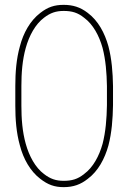

<svg xmlns="http://www.w3.org/2000/svg" viewBox="-20 -772 531 790"><path d="M420 -339C419 -284 415 -230 402 -180C388 -130 363 -83 326 -56C300 -35 276 -28 242 -28C210 -28 187 -36 161 -56C125 -83 100 -130 86 -180C72 -230 68 -283 68 -337C68 -363 68 -370 68 -378C68 -385 68 -392 68 -418C68 -472 72 -525 86 -575C100 -625 125 -672 161 -699C187 -719 210 -727 242 -727C276 -727 300 -720 326 -699C363 -672 388 -625 402 -575C415 -525 419 -472 420 -418C420 -401 420 -389 420 -381C420 -365 420 -360 420 -339ZM426 -173C440 -226 444 -283 445 -339C445 -360 445 -365 445 -381C445 -390 445 -401 445 -418C444 -473 440 -529 426 -582C411 -636 384 -687 341 -719C310 -743 279 -752 242 -752C204 -752 177 -743 146 -719C104 -687 76 -636 62 -582C47 -529 43 -473 43 -418C43 -392 43 -385 43 -378C43 -370 43 -363 43 -337C43 -282 47 -226 62 -173C76 -119 104 -68 146 -36C177 -12 204 -2 242 -2C282 -2 312 -13 341 -36C384 -68 411 -119 426 -173Z"/></svg>

Font: LS
Style: Light
Weight: 300
Designer: BSozoo
Foundry: BSozoo
Version: Version 001.000